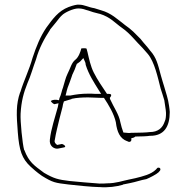

<svg xmlns="http://www.w3.org/2000/svg" viewBox="-20 -664 785 820"><path d="M56 -99C62 -22 73 13 111 48C121 57 136 71 159 87C206 116 215 117 273 124C296 127 378 135 403 135H405C441 138 478 133 505 125V124L535 118C561 113 581 105 605 101C618 96 649 80 657 72C663 65 665 64 665 59C665 55 662 52 657 52C652 52 652 53 646 60C625 81 590 89 558 97L530 103C504 108 476 119 437 119C429 120 418 120 406 120H405C376 118 304 112 277 109C228 103 211 99 168 74C125 42 104 29 84 -23L83 -24C76 -49 66 -147 68 -179C71 -232 81 -268 97 -308C111 -339 121 -376 134 -411C147 -458 169 -499 194 -537V-538L221 -571C230 -583 237 -592 246 -600C256 -610 292 -628 315 -628C331 -628 344 -623 353 -620H354C370 -614 384 -610 405 -605H406C452 -591 472 -565 501 -545C537 -520 562 -485 589 -459L611 -434C640 -400 654 -333 666 -286C671 -269 677 -254 682 -235V-234L686 -207C687 -198 689 -191 689 -182C689 -175 689 -169 688 -162C688 -158 686 -150 683 -144C674 -117 654 -100 620 -100C607 -98 573 -97 556 -97C546 -97 536 -97 532 -96H530L507 -98C502 -111 497 -128 494 -142C488 -176 466 -205 450 -241L449 -246C454 -252 461 -263 445 -263H437C417 -293 396 -323 380 -355C367 -381 360 -414 354 -440L350 -455C350 -456 350 -458 338 -458C326 -458 327 -457 327 -456C324 -444 316 -420 302 -409C285 -396 281 -373 268 -348C260 -332 255 -309 249 -290C244 -279 242 -261 234 -245L232 -236C219 -239 206 -239 197 -233C197 -231 204 -222 212 -219L230 -223L227 -207C215 -162 198 -114 193 -68C190 -45 205 -30 223 -29C227 -29 231 -30 236 -31L251 -34C269 -36 250 -49 244 -49L224 -45C216 -51 211 -57 214 -66C218 -93 228 -132 234 -157L247 -207C248 -216 250 -223 253 -231L286 -241V-242C309 -247 334 -248 357 -248C375 -248 396 -246 412 -246H424C444 -216 467 -178 475 -141V-140C480 -101 492 -72 523 -61H524C532 -55 541 -59 541 -67V-74C549 -75 554 -77 558 -81H563C580 -81 609 -82 620 -84H622C680 -84 705 -122 705 -186C705 -194 703 -202 702 -212C698 -243 689 -266 681 -295C678 -305 673 -320 667 -342C654 -391 648 -417 623 -446H622V-447C608 -466 597 -476 580 -498L549 -529C537 -540 527 -548 514 -557C480 -583 455 -608 412 -620C402 -623 392 -626 383 -629C357 -633 340 -644 318 -644H316C310 -645 295 -642 273 -634C229 -617 205 -583 178 -546C152 -508 135 -465 119 -417C105 -366 81 -318 67 -271V-270H66C48 -218 50 -175 56 -99ZM260 -256 263 -267C264 -275 267 -282 268 -286V-287C274 -303 283 -326 288 -342V-343L299 -367C304 -379 305 -385 308 -391C313 -395 319 -398 322 -401L336 -416L344 -398C345 -394 346 -392 346 -387C359 -346 380 -314 403 -277L412 -263H388C378 -264 367 -264 357 -264C328 -264 306 -261 280 -256Z"/></svg>

Font: Stray Cat
Style: ExLtExt
Weight: 200
Version: Version 1.0